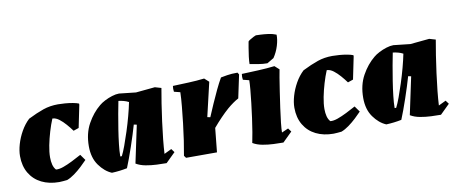

<svg xmlns="http://www.w3.org/2000/svg" viewBox="-63 -961 2948 1235"><g transform="rotate(-10 1410.5 -343.0)"><path d="M239 12Q174 12 124.5 -12.5Q75 -37 47 -84Q19 -131 19 -196Q19 -231 31 -272.5Q43 -314 65.5 -354Q88 -394 119 -423Q175 -451 220 -466.5Q265 -482 317 -482Q337 -482 363 -480Q389 -478 413.5 -473.5Q438 -469 452 -463V-455L422 -309L387 -297Q371 -319 351 -342Q331 -365 310 -381Q289 -397 269 -398H266Q251 -362 238 -318.5Q225 -275 216.5 -232Q208 -189 208 -154Q208 -128 213.5 -106.5Q219 -85 232 -71Q253 -69 281 -79Q309 -89 341 -105Q373 -121 402 -137L429 -99Q413 -82 389.5 -60Q366 -38 340.5 -19.5Q315 -1 291 8Q278 9 265 10.5Q252 12 239 12Z M583 12Q537 -7 501.5 -56.5Q466 -106 466 -181Q466 -265 500.5 -327.5Q535 -390 584 -430Q598 -442 621 -454Q644 -466 669.5 -474Q695 -482 716 -482Q743 -479 770.5 -476Q798 -473 825 -470L950 -482L991 -470Q983 -427 974.5 -371.5Q966 -316 958 -256.5Q950 -197 944.5 -143Q939 -89 937 -49L985 -72L1002 -49L940 12Q912 12 876 10.5Q840 9 804.5 2.5Q769 -4 742 -20L794 -265L775 -269Q767 -241 755.5 -204.5Q744 -168 731 -130Q718 -92 705.5 -58Q693 -24 683 0Q634 10 583 12ZM664 -82Q676 -105 690.5 -144.5Q705 -184 720.5 -232Q736 -280 749 -328.5Q762 -377 770 -417Q755 -425 738 -429.5Q721 -434 704 -436Q697 -402 688.5 -354.5Q680 -307 672 -256Q664 -205 659 -160Q654 -115 654 -88V-82Z M1069 0 1058 -15Q1066 -58 1074 -111.5Q1082 -165 1088.5 -221.5Q1095 -278 1100 -330Q1105 -382 1106 -422L1066 -432Q1063 -452 1066 -470Q1117 -472 1169 -474Q1221 -476 1272 -482L1301 -456L1249 -234L1268 -230Q1284 -268 1303 -311.5Q1322 -355 1342 -397Q1362 -439 1380 -470Q1406 -475 1422 -477.5Q1438 -480 1453 -481Q1468 -482 1490 -482L1498 -469L1466 -318Q1449 -309 1430.5 -296Q1412 -283 1392 -266Q1367 -244 1340.5 -216.5Q1314 -189 1287 -157L1271 0Z M1556 -421 1516 -431Q1513 -451 1516 -469Q1567 -471 1623.5 -473.5Q1680 -476 1731 -482L1760 -456Q1757 -442 1750.5 -403.5Q1744 -365 1736.5 -314Q1729 -263 1721.5 -211Q1714 -159 1709.5 -116.5Q1705 -74 1705 -53L1748 -72L1765 -49L1703 12Q1675 12 1639 10.5Q1603 9 1567.5 2.5Q1532 -4 1505 -20Q1511 -48 1518 -89.5Q1525 -131 1531.5 -179Q1538 -227 1543.5 -274Q1549 -321 1552.5 -360Q1556 -399 1556 -421ZM1576 -523Q1576 -541 1579.5 -570.5Q1583 -600 1588 -627.5Q1593 -655 1595 -667Q1596 -670 1608 -677.5Q1620 -685 1633 -691.5Q1646 -698 1648 -698Q1656 -698 1678.5 -697Q1701 -696 1728.5 -692.5Q1756 -689 1780 -679Q1781 -647 1769 -607.5Q1757 -568 1734 -534Q1723 -527 1712 -521Q1701 -515 1690 -508Q1660 -508 1632 -513Q1604 -518 1576 -523Z M2031 12Q1966 12 1916.5 -12.5Q1867 -37 1839 -84Q1811 -131 1811 -196Q1811 -231 1823 -272.5Q1835 -314 1857.5 -354Q1880 -394 1911 -423Q1967 -451 2012 -466.5Q2057 -482 2109 -482Q2129 -482 2155 -480Q2181 -478 2205.5 -473.5Q2230 -469 2244 -463V-455L2214 -309L2179 -297Q2163 -319 2143 -342Q2123 -365 2102 -381Q2081 -397 2061 -398H2058Q2043 -362 2030 -318.5Q2017 -275 2008.5 -232Q2000 -189 2000 -154Q2000 -128 2005.5 -106.5Q2011 -85 2024 -71Q2045 -69 2073 -79Q2101 -89 2133 -105Q2165 -121 2194 -137L2221 -99Q2205 -82 2181.5 -60Q2158 -38 2132.5 -19.5Q2107 -1 2083 8Q2070 9 2057 10.5Q2044 12 2031 12Z M2375 12Q2329 -7 2293.5 -56.5Q2258 -106 2258 -181Q2258 -265 2292.5 -327.5Q2327 -390 2376 -430Q2390 -442 2413 -454Q2436 -466 2461.5 -474Q2487 -482 2508 -482Q2535 -479 2562.5 -476Q2590 -473 2617 -470L2742 -482L2783 -470Q2775 -427 2766.5 -371.5Q2758 -316 2750 -256.5Q2742 -197 2736.5 -143Q2731 -89 2729 -49L2777 -72L2794 -49L2732 12Q2704 12 2668 10.5Q2632 9 2596.5 2.5Q2561 -4 2534 -20L2586 -265L2567 -269Q2559 -241 2547.5 -204.5Q2536 -168 2523 -130Q2510 -92 2497.5 -58Q2485 -24 2475 0Q2426 10 2375 12ZM2456 -82Q2468 -105 2482.5 -144.5Q2497 -184 2512.5 -232Q2528 -280 2541 -328.5Q2554 -377 2562 -417Q2547 -425 2530 -429.5Q2513 -434 2496 -436Q2489 -402 2480.5 -354.5Q2472 -307 2464 -256Q2456 -205 2451 -160Q2446 -115 2446 -88V-82Z"/></g></svg>

Font: Labrada Black
Style: Italic
Weight: 900
Italic angle: -7°
Designer: Mercedes Jáuregui
Foundry: Omnibus-Type Team
Version: Version 1.000; ttfautohint (v1.8.4.7-5d5b)